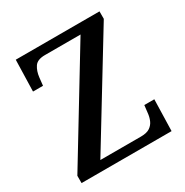

<svg xmlns="http://www.w3.org/2000/svg" viewBox="-164 -848 946 981"><g transform="rotate(-30 308.5 -357.0)"><path d="M38 0V-43L413 -660H203Q158 -660 141.5 -635.5Q125 -611 121 -575L116 -529H57L62 -714H556V-670L180 -54H420Q454 -54 472.5 -66.5Q491 -79 499.5 -99Q508 -119 510 -142L515 -185H574L569 0Z"/></g></svg>

Font: Noto Nastaliq Urdu Medium
Style: Regular
Weight: 500
Designer: Monotype Design Team (Patrick Giasson: type design, Kamal Mansour: OpenType code, Glenda Bellarosa). Updated by Simon Co
Foundry: Monotype Imaging Inc., Simon Cozens
Version: Version 3.007